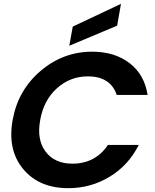

<svg xmlns="http://www.w3.org/2000/svg" viewBox="-20 -977 808 1003"><path d="M462 -707Q579 -707 657 -647Q735 -587 751 -481H590Q557 -578 439 -578Q346 -578 277 -515.5Q208 -453 190 -350Q171 -247 218.5 -184.5Q266 -122 358 -122Q478 -122 544 -220H705Q651 -113 552.5 -53.5Q454 6 337 6Q184 6 101 -94Q18 -194 46 -350Q74 -506 192 -606.5Q310 -707 462 -707ZM360 -838 612 -957 592 -843 342 -738Z"/></svg>

Font: Poppins SemiBold
Style: Italic
Weight: 600
Italic angle: -10°
Designer: Ninad Kale (Devanagari), Jonny Pinhorn (Latin)
Foundry: Indian Type Foundry
Version: Version 3.200;PS 1.000;hotconv 16.6.54;makeotf.lib2.5.65590